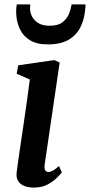

<svg xmlns="http://www.w3.org/2000/svg" viewBox="-20 -839 407 869"><path d="M133.5 10Q107 10 88.5 2Q70 -6 61.5 -20.8Q53 -35.5 55 -56.5Q57.5 -78.5 62.5 -111.8Q67.5 -145 73.5 -187Q79.5 -229 86.8 -277.2Q94 -325.5 101.2 -376.8Q108.5 -428 115 -479L55.5 -505.5L62.5 -543.5L226 -567L250 -556L182.5 -96.5Q179.5 -78.5 184.2 -69.5Q189 -60.5 198.5 -60.5Q208 -60.5 219 -66.5Q230 -72.5 247 -87.5L260 -58.5Q254.5 -51.5 238.2 -35Q222 -18.5 195.8 -4.2Q169.5 10 133.5 10ZM195.5 -638Q145.5 -638 114 -658Q82.5 -678 67.8 -712Q53 -746 53 -788.5Q53 -798 54 -806.2Q55 -814.5 56 -819H117Q116.5 -814.5 116.2 -809.8Q116 -805 116 -800Q116 -782.5 125 -764.5Q134 -746.5 153.5 -734.5Q173 -722.5 204 -722.5Q243 -722.5 263.5 -738.8Q284 -755 292.8 -777.8Q301.5 -800.5 304 -819H367Q367 -815 366.8 -809.2Q366.5 -803.5 365.5 -796.5Q362.5 -755 345.5 -718.8Q328.5 -682.5 292.5 -660.2Q256.5 -638 195.5 -638Z"/></svg>

Font: Merriweather SemiBold
Style: Italic
Weight: 600
Italic angle: -7.8°
Version: Version 2.101